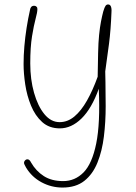

<svg xmlns="http://www.w3.org/2000/svg" viewBox="-20 -563 610 863"><path d="M115 -519Q116 -527 120.5 -532Q125 -537 133 -537Q138 -537 140.5 -535.5Q143 -534 145 -532Q147 -530 147.5 -527Q148 -524 148 -521Q148 -508 140 -478.5Q132 -449 124 -400Q116 -351 116 -278Q116 -206 133 -146Q150 -86 179.5 -50Q209 -14 248 -14Q284 -14 314.5 -39.5Q345 -65 371 -111Q397 -157 419 -218L421 -325Q422 -372 425.5 -406.5Q429 -441 434 -466.5Q439 -492 444 -511Q450 -531 454.5 -537Q459 -543 466 -543Q472 -543 475.5 -539Q479 -535 480.5 -527Q482 -519 481 -507Q478 -429 470 -366.5Q462 -304 453 -242Q454 -221 454 -193Q454 -165 454.5 -136.5Q455 -108 455 -86Q455 -15 447 50.5Q439 116 418 168Q397 220 359 250Q321 280 261 280Q211 280 167 256.5Q123 233 97 190Q93 182 90.5 177.5Q88 173 88 169Q88 165 90 161.5Q92 158 95.5 155.5Q99 153 103 153Q108 153 112 156.5Q116 160 120 168Q142 206 177 228.5Q212 251 264 251Q317 251 355.5 212Q394 173 412.5 82Q431 -9 424 -164Q392 -75 346.5 -30.5Q301 14 249 14Q201 14 169.5 -14.5Q138 -43 119.5 -88Q101 -133 93.5 -183Q86 -233 86 -275Q86 -314 89.5 -355Q93 -396 99.5 -437.5Q106 -479 115 -519Z"/></svg>

Font: Playpen Sans Thin
Style: Regular
Weight: 250
Designer: Laura Meseguer, Veronika Burian, José Scaglione
Foundry: TypeTogether
Version: Version 1.001